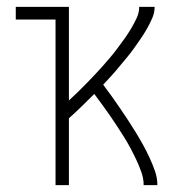

<svg xmlns="http://www.w3.org/2000/svg" viewBox="-20 -540 540 560"><path d="M142 0V-483H26V-520H181V-247Q194 -259 206.5 -271Q219 -283 231 -295.5Q243 -308 255 -320.5Q267 -333 278.5 -346Q290 -359 301 -372Q312 -385 322.5 -399Q333 -413 343 -427Q353 -441 362 -456Q371 -471 378.5 -487Q386 -503 386 -520H431Q431 -503 424 -487Q417 -471 408.5 -456Q400 -441 390 -426.5Q380 -412 370 -398Q360 -384 349 -371Q338 -358 327 -344.5Q316 -331 304.5 -318.5Q293 -306 281 -293Q294 -276 306 -259Q318 -242 330 -224.5Q342 -207 353.5 -189.5Q365 -172 376 -154Q387 -136 397 -118Q407 -100 416 -80.5Q425 -61 432 -41Q439 -21 439 0H399Q399 -19 392.5 -37.5Q386 -56 378 -73Q370 -90 361 -107Q352 -124 342 -140Q332 -156 321.5 -172Q311 -188 300 -204Q289 -220 277.5 -235.5Q266 -251 255 -266Q237 -248 218.5 -230Q200 -212 181 -195V0Z"/></svg>

Font: Zed Sans Extralight
Style: Regular
Weight: 200
Designer: Belleve Invis
Foundry: Belleve Invis
Version: Version 1.0.0; ttfautohint (v1.8.4)